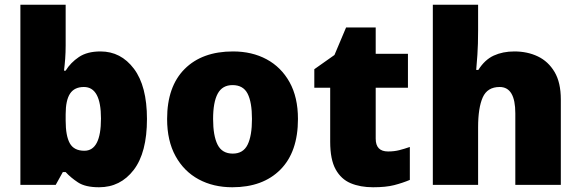

<svg xmlns="http://www.w3.org/2000/svg" viewBox="-20 -780 2450 810"><path d="M257 -588Q257 -559 255 -532Q253 -505 250 -482H257Q278 -516 313 -539.5Q348 -563 404 -563Q490 -563 545 -490Q600 -417 600 -278Q600 -136 544 -63Q488 10 398 10Q340 10 309 -10.5Q278 -31 257 -54H245L215 0H66V-760H257ZM334 -413Q294 -413 275.5 -385Q257 -357 257 -298V-271Q257 -207 274.5 -175.5Q292 -144 336 -144Q406 -144 406 -280Q406 -413 334 -413Z M1237 -278Q1237 -139 1163 -64.5Q1089 10 960 10Q880 10 818 -23.5Q756 -57 720.5 -121.5Q685 -186 685 -278Q685 -415 759 -489Q833 -563 963 -563Q1043 -563 1104.5 -530Q1166 -497 1201.5 -433.5Q1237 -370 1237 -278ZM879 -278Q879 -207 898 -169.5Q917 -132 962 -132Q1006 -132 1024.5 -169.5Q1043 -207 1043 -278Q1043 -349 1024.5 -385Q1006 -421 961 -421Q918 -421 898.5 -385Q879 -349 879 -278Z M1617 -141Q1643 -141 1664.5 -146.5Q1686 -152 1709 -160V-21Q1678 -8 1643 1Q1608 10 1554 10Q1500 10 1459.5 -7Q1419 -24 1396 -65.5Q1373 -107 1373 -182V-410H1306V-488L1391 -548L1440 -664H1565V-553H1701V-410H1565V-195Q1565 -141 1617 -141Z M1997 -652Q1997 -591 1994 -549Q1991 -507 1989 -485H1998Q2025 -528 2063 -545.5Q2101 -563 2150 -563Q2205 -563 2249 -542Q2293 -521 2319.5 -476.5Q2346 -432 2346 -360V0H2154V-302Q2154 -413 2088 -413Q2036 -413 2016.5 -369Q1997 -325 1997 -243V0H1806V-760H1997Z"/></svg>

Font: Noto Sans Georgian Black
Style: Regular
Weight: 900
Designer: Monotype Design Team, Akaki Razmadze
Foundry: Google LLC
Version: Version 2.005; ttfautohint (v1.8.4.7-5d5b)